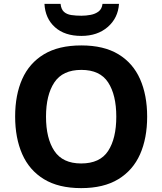

<svg xmlns="http://www.w3.org/2000/svg" viewBox="-20 -959 836 989"><path d="M738 -358Q738 -247 701.5 -164.5Q665 -82 589.5 -36Q514 10 398 10Q282 10 206.5 -36Q131 -82 94.5 -165Q58 -248 58 -359Q58 -470 94.5 -552Q131 -634 206.5 -679.5Q282 -725 399 -725Q515 -725 590 -679.5Q665 -634 701.5 -551.5Q738 -469 738 -358ZM217 -358Q217 -246 260 -181.5Q303 -117 398 -117Q495 -117 537 -181.5Q579 -246 579 -358Q579 -470 537 -534.5Q495 -599 399 -599Q303 -599 260 -534.5Q217 -470 217 -358ZM593 -939Q588 -866 535 -820Q482 -774 399 -774Q313 -774 263 -819Q213 -864 209 -939H292Q295 -911 309.5 -898Q324 -885 347.5 -881.5Q371 -878 400 -878Q423 -878 447 -882.5Q471 -887 488 -900Q505 -913 508 -939Z"/></svg>

Font: Noto Sans
Style: Bold
Weight: 700
Designer: Monotype Design Team
Foundry: Monotype Imaging Inc.
Version: Version 2.000;GOOG;noto-source:20170915:90ef993387c0; ttfaut